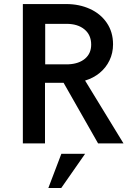

<svg xmlns="http://www.w3.org/2000/svg" viewBox="-20 -710 652 952"><path d="M93.3 -689.9H308.6Q372.6 -689.9 425.5 -666Q478.5 -642.1 509.5 -596.7Q540.5 -551.3 540.5 -490.2Q540.5 -446.8 522.9 -410.4Q505.4 -374 474.1 -348.4Q442.9 -322.8 401.9 -310.5L592.3 1H466.3L295.4 -299.3H203.1V1H93.3ZM319.8 -391.1Q371.6 -393.6 401.9 -419.4Q432.1 -445.3 432.1 -488.8Q432.1 -536.6 398.9 -564.2Q365.7 -591.8 309.6 -591.8H204.1V-391.1ZM219.7 222.2 284.2 52.7H401.9L283.7 222.2Z"/></svg>

Font: Acari Sans SemiBold
Style: Regular
Weight: 600
Designer: Alfredo Marco Pradil and Stefan Peev
Foundry: Hanken Design Co.
Version: Version 1.045;January 11, 2019;FontCreator 11.5.0.2425 64-bi